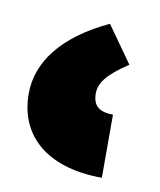

<svg xmlns="http://www.w3.org/2000/svg" viewBox="-50 -802 341 410"><g transform="rotate(10 121.0 -596.5)"><path d="M197 -433V-570C168 -570 153 -581 153 -608C153 -630 166 -650 213 -681L157 -760C59 -714 12 -652 12 -583C12 -498 70 -434 197 -433Z"/></g></svg>

Font: Noto Sans Armenian Extra
Style: Regular
Weight: 800
Designer: Monotype Design Team
Foundry: Monotype Imaging Inc.
Version: Version 1.901